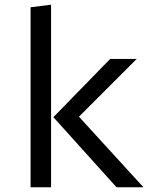

<svg xmlns="http://www.w3.org/2000/svg" viewBox="-20 -788 655 808"><path d="M194.9 -768.2V0H108.7V-757.4ZM555.4 -540 312.3 -296.9 583.6 0H470.3L204.6 -294.9L443.6 -540Z"/></svg>

Font: FiraCode Nerd Font
Style: Regular
Weight: 400
Designer: Carrois Corporate, Edenspiekermann AG, Nikita Prokopov
Foundry: Carrois Corporate, Edenspiekermann AG, Nikita Prokopov
Version: Version 6.002;Nerd Fonts 3.4.0